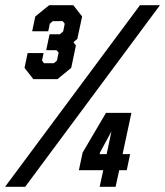

<svg xmlns="http://www.w3.org/2000/svg" viewBox="-26 -720 637 740"><path d="M102.5 -415 68.5 -458.5 80.5 -515.5H142L136 -486.5L143.5 -476.5H181.5L193.5 -486.5L200 -517L192 -526.5H152L165 -588H205L217.5 -599L223.5 -628.5L215.5 -638.5H177.5L166 -628.5L160 -599.5H98L110 -656.5L163.5 -700H256.5L290.5 -656.5L272 -570L257 -557.5L266.5 -544.5L248.5 -458.5L195.5 -415ZM-6.5 0 513.5 -700H590.5L71 0ZM358 0 372 -64H278L292.5 -132L382.5 -285H480.5L446.5 -126H475.5L462.5 -64H433.5L419.5 0ZM358 -126H385L403.5 -213.5L359.5 -132.5Z"/></svg>

Font: Tourney Expanded Black
Style: Italic
Weight: 900
Width: 7
Italic angle: -12°
Designer: Tyler Finck
Foundry: Etcetera Type Co
Version: Version 1.010; ttfautohint (v1.8.3)